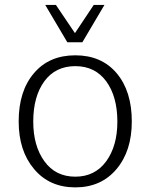

<svg xmlns="http://www.w3.org/2000/svg" viewBox="-20 -769 630 798"><path d="M464.4 -66.4Q527.8 -141.6 527.8 -264.2Q527.8 -390.1 464.8 -464.8Q401.9 -539.1 293 -539.1Q184.1 -539.1 121.1 -464.8Q57.6 -390.6 57.6 -264.2Q57.6 -142.1 121.6 -66.4Q185.5 9.8 293 9.8Q400.4 9.8 464.4 -66.4ZM293 -34.7Q210.9 -34.7 164.6 -98.6Q118.2 -162.6 118.2 -263.7Q118.2 -368.2 164.6 -431.6Q210.9 -494.1 293 -494.1Q375 -494.1 421.4 -431.2Q467.8 -367.7 467.8 -263.2Q467.8 -162.6 421.4 -98.6Q374.5 -34.7 293 -34.7ZM168 -748.5 259.8 -593.3H322.3L414.1 -748.5H369.6L291.5 -631.3L212.4 -748.5Z"/></svg>

Font: My Font
Style: ExtraLight
Weight: 500
Designer: Vernon Adams
Foundry: newtypography
Version: Version 0.001